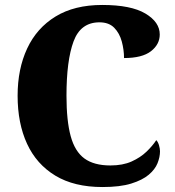

<svg xmlns="http://www.w3.org/2000/svg" viewBox="-20 -744 705 774"><path d="M393 10Q279 10 203 -36Q127 -82 89 -164.5Q51 -247 51 -358Q51 -466 89.5 -548.5Q128 -631 204 -677.5Q280 -724 392 -724Q508 -724 566 -689.5Q624 -655 624 -605Q624 -565 588.5 -537.5Q553 -510 480 -510Q480 -543 471 -576.5Q462 -610 440.5 -632Q419 -654 381 -654Q305 -654 276.5 -577Q248 -500 248 -358Q248 -257 265 -195Q282 -133 320.5 -105Q359 -77 425 -77Q475 -77 510.5 -93Q546 -109 570.5 -132.5Q595 -156 610 -179Q617 -172 621 -158.5Q625 -145 625 -134Q625 -111 615 -86Q605 -61 579.5 -39.5Q554 -18 509 -4Q464 10 393 10Z"/></svg>

Font: Noto Serif Hebrew SemiCondensed Black
Style: Regular
Weight: 900
Width: 4
Designer: Monotype Design Team
Foundry: Monotype Imaging Inc.
Version: Version 2.004; ttfautohint (v1.8.4.7-5d5b)